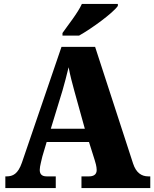

<svg xmlns="http://www.w3.org/2000/svg" viewBox="-20 -951 780 971"><path d="M296 -784V-771H380C446 -808 552 -886 576 -921V-931H394C374 -886 323 -823 296 -784ZM7 0H262V-59H216C190 -59 181 -72 181 -92C181 -111 191 -143 194 -159L216 -233H430L459 -141C462 -132 469 -109 469 -91C469 -66 450 -59 430 -59H392V0H740V-59H730C695 -59 668 -78 653 -124L461 -714H291L91 -129C71 -71 45 -59 13 -59H7ZM237 -300 296 -493C306 -528 317 -569 327 -611C335 -568 346 -528 356 -491L409 -300Z"/></svg>

Font: Noto Serif Sinhala SemiCondensed Black
Style: Regular
Weight: 900
Width: 4
Designer: Jelle Bosma - Monotype Design Team
Foundry: Monotype Imaging Inc.
Version: Version 2.007